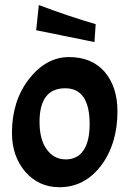

<svg xmlns="http://www.w3.org/2000/svg" viewBox="-20 -745 522 775"><path d="M96.7 -425.8Q166 -514.6 258.8 -514.6Q350.6 -514.6 402.3 -455.1Q454.1 -394.5 454.1 -295.9Q454.1 -164.1 387.7 -76.2Q321.3 10.7 219.7 10.7Q136.7 10.7 82 -51.8Q28.3 -114.3 28.3 -209Q28.3 -336.9 96.7 -425.8ZM341.8 -244.1Q341.8 -388.7 243.2 -388.7Q139.6 -388.7 139.6 -252.9Q139.6 -181.6 168.9 -141.6Q198.2 -101.6 245.1 -101.6Q293 -101.6 317.4 -138.7Q341.8 -174.8 341.8 -244.1ZM126 -623Q128.9 -648.4 136.7 -724.6Q264.6 -676.8 366.2 -647.5Q364.3 -623 361.3 -575.2Q302.7 -586.9 126 -623Z"/></svg>

Font: Acme Polish
Style: Regular
Weight: 400
Designer: Juan Pablo del Peral
Version: Version 1.002